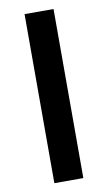

<svg xmlns="http://www.w3.org/2000/svg" viewBox="-82 -742 439 783"><g transform="rotate(-10 137.5 -350.0)"><path d="M78 -700H198V0H78Z"/></g></svg>

Font: Jost* Medium
Style: Regular
Weight: 500
Version: Version 3.7